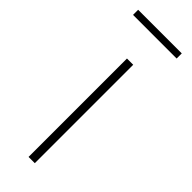

<svg xmlns="http://www.w3.org/2000/svg" viewBox="-230 -696 716 716"><g transform="rotate(45 127.5 -338.5)"><path d="M111 0V-519H144V0ZM12 -650V-677H242V-650Z"/></g></svg>

Font: Montserrat Thin ExtraLight
Style: Regular
Weight: 250
Version: Version 9.000